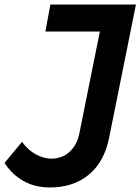

<svg xmlns="http://www.w3.org/2000/svg" viewBox="-76 -720 619 846"><path d="M523 -700 405 -114Q384 -7 315.5 49.5Q247 106 144 106Q78 106 27.5 77.5Q-23 49 -56 -2L21 -95Q48 -58 82.5 -39.5Q117 -21 150 -21Q197 -21 229.5 -50Q262 -79 273 -129L364 -581H124L146 -700Z"/></svg>

Font: TypoPRO Montserrat Alternates
Style: Italic
Weight: 500
Italic angle: -11.3°
Designer: Julieta Ulanovsky
Foundry: Julieta Ulanovsky
Version: Version 6.001